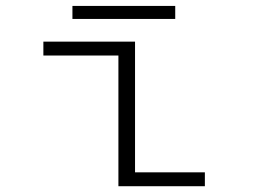

<svg xmlns="http://www.w3.org/2000/svg" viewBox="-20 -644 890 664"><path d="M230.5 -623.5H586V-578.5H230.5ZM447 -48H688.5V0H389.5V-452H130V-500H447Z"/></svg>

Font: League Mono Wide UltraLight
Style: Regular
Weight: 200
Width: 8
Designer: Tyler Finck
Foundry: The League of Moveable Type / Tyler Finck
Version: Version 2.210